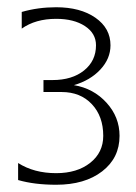

<svg xmlns="http://www.w3.org/2000/svg" viewBox="-20 -505 375 530"><path d="M30 -8V-55Q74 -27 135 -27Q193 -27 229 -55.5Q265 -84 265 -130Q265 -184 233.5 -217.5Q202 -251 150 -251H100V-284H125Q179 -284 212 -310.5Q245 -337 245 -380Q245 -413 214.5 -433Q184 -453 135 -453Q78 -453 40 -426V-472Q85 -485 135 -485Q202 -485 243.5 -456Q285 -427 285 -380Q285 -343 257 -313Q229 -283 184 -270Q238 -261 274 -221.5Q310 -182 310 -130Q310 -69 262 -32Q214 5 135 5Q75 5 30 -8Z"/></svg>

Font: Glametrix
Style: Light
Weight: 300
Designer: gluk
Foundry: gluk
Version: Version 0.40